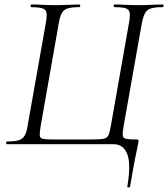

<svg xmlns="http://www.w3.org/2000/svg" viewBox="-20 -645 752 859"><path d="M549.6 189.6Q566.4 90.2 549.6 45.1Q532.8 0 487 0H11.4Q7.4 0 7.4 -6Q7.4 -12 11.4 -12Q45.6 -12 63.7 -17.6Q81.8 -23.2 90.7 -38.8Q99.6 -54.4 103.6 -82.4L185.6 -545.4Q193.6 -588.6 181.6 -600.8Q169.6 -613 120 -613Q116.8 -613 116.8 -619Q116.8 -625 120 -625Q143.4 -625 170.2 -623.5Q197 -622 225.6 -622Q259.2 -622 287.1 -623.5Q315 -625 335 -625Q339 -625 339 -619Q339 -613 335 -613Q300.6 -613 282.8 -607.4Q265 -601.8 256.6 -586.6Q248.2 -571.4 243.2 -542.4L162 -81.6Q157 -50.6 158.1 -38.2Q159.2 -25.8 173.4 -23.4Q187.6 -21 221.6 -21H389.6Q427.2 -21 443.4 -24.2Q459.6 -27.4 465.5 -41Q471.4 -54.6 476.4 -84.6L557.6 -545.4Q562.6 -574.4 560 -588.8Q557.4 -603.2 541.7 -608.1Q526 -613 492.4 -613Q488.4 -613 488.4 -619Q488.4 -625 492.4 -625Q515.2 -625 542.2 -623.5Q569.2 -622 600.8 -622Q630.6 -622 658.6 -623.5Q686.6 -625 707.8 -625Q711.8 -625 711.8 -619Q711.8 -613 707.8 -613Q673.8 -613 655.7 -607.4Q637.6 -601.8 629.2 -586.6Q620.8 -571.4 614.8 -542.4L532.8 -79.4Q528 -51.6 529.2 -39.2Q530.4 -26.8 544.3 -23.9Q558.2 -21 590.2 -21Q598.4 -21 599.6 -18.9Q600.8 -16.8 598.8 -6.4Q596.6 6.4 593.6 19.8Q590.6 33.2 586.5 53.6Q582.4 74 576.4 106.8Q570.4 139.6 561.6 191.4Q560.6 193.8 554.6 193.6Q548.6 193.4 549.6 189.6Z"/></svg>

Font: Cormorant Garamond Light
Style: Italic
Weight: 300
Italic angle: -10°
Designer: Christian Thalmann (Catharsis Fonts)
Foundry: Catharsis Fonts
Version: Version 4.001